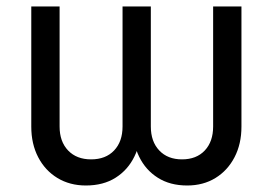

<svg xmlns="http://www.w3.org/2000/svg" viewBox="-20 -566 847 596"><path d="M246.6 9.8Q196.8 9.8 158.4 -13.4Q120.1 -36.6 98.6 -77.9Q77.1 -119.1 77.1 -172.9V-545.9H165V-173.3Q165 -126.5 191.4 -98.9Q217.8 -71.3 262.7 -71.3Q308.1 -71.3 334.2 -98.9Q360.4 -126.5 360.4 -173.3V-545.9H448.2V-173.3Q448.2 -126.5 474.4 -98.9Q500.5 -71.3 544.9 -71.3Q589.8 -71.3 615.7 -98.9Q641.6 -126.5 641.6 -173.3V-545.9H729.5V-172.9Q729.5 -119.1 708 -77.9Q686.5 -36.6 648.7 -13.4Q610.8 9.8 561 9.8Q507.8 9.8 470 -14.2Q432.1 -38.1 411.9 -79.6Q391.6 -121.1 391.1 -172.9H417.5Q417.5 -121.6 397.2 -80.1Q377 -38.6 338.9 -14.4Q300.8 9.8 246.6 9.8Z"/></svg>

Font: Inter Variable LoSnoCo
Style: Regular
Weight: 400
Designer: Rasmus Andersson
Foundry: rsms
Version: Version 4.000;git-a52131595; featfreeze: case,dlig,ss01,ss02